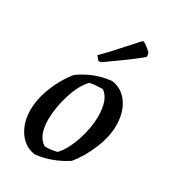

<svg xmlns="http://www.w3.org/2000/svg" viewBox="-173 -787 792 886"><g transform="rotate(30 222.5 -344.5)"><path d="M193 -513 175 -534 217 -577 320 -691 327 -696Q340 -694 374 -662L377 -643Q370 -630 207 -515ZM154 7Q100 0 67 -47Q34 -94 34 -162Q34 -221 60 -286Q86 -351 126 -400Q203 -456 294 -465Q348 -458 380.5 -412Q413 -366 413 -294Q413 -236 385 -168.5Q357 -101 317 -53Q241 -3 154 7ZM176 -48Q213 -48 240 -56Q275 -94 297.5 -162Q320 -230 320 -290Q320 -380 276 -411Q234 -411 207 -405Q171 -368 149.5 -299Q128 -230 127 -167Q127 -75 176 -48Z"/></g></svg>

Font: Albura Medium
Style: Italic
Weight: 462
Italic angle: -7°
Designer: Mercedes Jáuregui
Foundry: Omnibus-Type Team
Version: Version 1.000